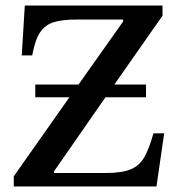

<svg xmlns="http://www.w3.org/2000/svg" viewBox="-20 -677 645 697"><path d="M548 0H30V-37L232 -324H108V-370H265L427 -599V-606H256Q207 -606 175.5 -596.5Q144 -587 125.5 -559.5Q107 -532 97 -476H59L70 -657H570V-620L395 -370H510V-324H363L176 -55V-49H364Q423 -49 455 -62.5Q487 -76 504.5 -107.5Q522 -139 537 -193H576Z"/></svg>

Font: STIX Two Text Medium
Style: Regular
Weight: 500
Designer: Ross Mills, John Hudson & Paul Hanslow, Tiro Typeworks Ltd; with prior portions MicroPress Inc., and Coen Hoffman.
Foundry: Tiro Typeworks Ltd
Version: Version 2.13 b171